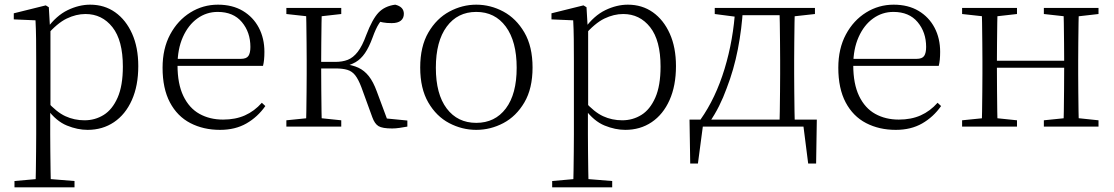

<svg xmlns="http://www.w3.org/2000/svg" viewBox="-20 -542 4770 822"><path d="M42 260V233L154 223H175L299 233V260ZM132 260Q133 229 133.5 189.5Q134 150 134.5 108.5Q135 67 135 32V-278Q135 -330 134.5 -374Q134 -418 132 -455L39 -459V-485L176 -519L189 -511L194 -425L196 -420V-80L195 -71V32Q195 66 195.5 107.5Q196 149 196.5 189Q197 229 198 260ZM355 14Q312 14 266.5 -4.5Q221 -23 182 -75H169L181 -108Q222 -62 260 -44.5Q298 -27 342 -27Q387 -27 424 -50Q461 -73 483.5 -124Q506 -175 506 -257Q506 -369 461.5 -425.5Q417 -482 346 -482Q306 -482 265.5 -462.5Q225 -443 178 -389L169 -420H181Q221 -475 269.5 -498.5Q318 -522 366 -522Q427 -522 473 -489.5Q519 -457 545.5 -398Q572 -339 572 -259Q572 -175 544.5 -113.5Q517 -52 468 -19Q419 14 355 14Z M922 14Q851 14 795 -15Q739 -44 707.5 -103.5Q676 -163 676 -252Q676 -334 708.5 -394.5Q741 -455 795 -488.5Q849 -522 913 -522Q975 -522 1019.5 -495.5Q1064 -469 1088 -423.5Q1112 -378 1112 -320Q1112 -283 1106 -260H706V-290H1011Q1035 -290 1043.5 -302.5Q1052 -315 1052 -341Q1052 -404 1015.5 -447.5Q979 -491 912 -491Q864 -491 825 -463Q786 -435 763 -383.5Q740 -332 740 -263Q740 -183 765 -131Q790 -79 834 -54.5Q878 -30 935 -30Q988 -30 1028.5 -48Q1069 -66 1101 -102L1116 -88Q1083 -41 1035 -13.5Q987 14 922 14Z M1206 0V-27L1315 -38H1335L1441 -27V0ZM1206 -482V-508H1441V-482L1335 -470H1315ZM1290 0Q1291 -24 1291.5 -64.5Q1292 -105 1292.5 -148.5Q1293 -192 1293 -226V-283Q1293 -316 1292.5 -359.5Q1292 -403 1291.5 -443.5Q1291 -484 1290 -508H1358Q1357 -484 1356.5 -443Q1356 -402 1355.5 -356.5Q1355 -311 1355 -273V-254Q1355 -206 1355.5 -156.5Q1356 -107 1356.5 -65.5Q1357 -24 1358 0ZM1574 -40 1527 -169Q1514 -203 1500.5 -220Q1487 -237 1467 -243Q1447 -249 1416 -249H1323V-277H1415Q1446 -277 1469 -286Q1492 -295 1511.5 -320Q1531 -345 1548 -392Q1574 -460 1600.5 -488Q1627 -516 1672 -522Q1709 -513 1709 -483Q1709 -464 1696 -453.5Q1683 -443 1657 -443Q1635 -443 1619.5 -446Q1604 -449 1589 -453L1634 -479Q1615 -460 1602 -440Q1589 -420 1575 -381Q1560 -340 1542.5 -314.5Q1525 -289 1502.5 -276Q1480 -263 1451 -257V-268Q1489 -264 1514.5 -252Q1540 -240 1559 -216Q1578 -192 1593 -151L1644 -14L1602 -38L1724 -26V0Q1708 3 1690.5 5.5Q1673 8 1659 8Q1617 8 1600.5 -2Q1584 -12 1574 -40Z M2019 14Q1958 14 1903 -15Q1848 -44 1813.5 -103.5Q1779 -163 1779 -253Q1779 -343 1814 -403Q1849 -463 1904 -492.5Q1959 -522 2019 -522Q2080 -522 2135 -492.5Q2190 -463 2225 -403Q2260 -343 2260 -253Q2260 -163 2225 -103.5Q2190 -44 2135 -15Q2080 14 2019 14ZM2019 -16Q2099 -16 2145.5 -77.5Q2192 -139 2192 -252Q2192 -365 2145.5 -428Q2099 -491 2019 -491Q1939 -491 1892.5 -428Q1846 -365 1846 -252Q1846 -139 1892.5 -77.5Q1939 -16 2019 -16Z M2344 260V233L2456 223H2477L2601 233V260ZM2434 260Q2435 229 2435.5 189.5Q2436 150 2436.5 108.5Q2437 67 2437 32V-278Q2437 -330 2436.5 -374Q2436 -418 2434 -455L2341 -459V-485L2478 -519L2491 -511L2496 -425L2498 -420V-80L2497 -71V32Q2497 66 2497.5 107.5Q2498 149 2498.5 189Q2499 229 2500 260ZM2657 14Q2614 14 2568.5 -4.5Q2523 -23 2484 -75H2471L2483 -108Q2524 -62 2562 -44.5Q2600 -27 2644 -27Q2689 -27 2726 -50Q2763 -73 2785.5 -124Q2808 -175 2808 -257Q2808 -369 2763.5 -425.5Q2719 -482 2648 -482Q2608 -482 2567.5 -462.5Q2527 -443 2480 -389L2471 -420H2483Q2523 -475 2571.5 -498.5Q2620 -522 2668 -522Q2729 -522 2775 -489.5Q2821 -457 2847.5 -398Q2874 -339 2874 -259Q2874 -175 2846.5 -113.5Q2819 -52 2770 -19Q2721 14 2657 14Z M3444 0H2966L2992 -23L2968 158H2935L2932 -30H3477L3474 158H3440L3417 -23ZM3317 0Q3318 -24 3318.5 -64.5Q3319 -105 3319.5 -148.5Q3320 -192 3320 -226V-283Q3320 -316 3319.5 -359.5Q3319 -403 3318.5 -443.5Q3318 -484 3317 -508H3383Q3382 -484 3381.5 -443.5Q3381 -403 3380.5 -359.5Q3380 -316 3380 -283V-226Q3380 -192 3380.5 -148.5Q3381 -105 3381.5 -64.5Q3382 -24 3383 0ZM3040 -482V-508H3142V-470H3132ZM3350 -470V-508H3469V-482L3361 -470ZM2979 -30Q3044 -122 3082 -247Q3120 -372 3128 -508H3161Q3156 -419 3139 -331.5Q3122 -244 3091 -164Q3077 -125 3058.5 -88Q3040 -51 3017 -18V-6ZM3142 -477V-508H3352V-477Z M3815 14Q3744 14 3688 -15Q3632 -44 3600.5 -103.5Q3569 -163 3569 -252Q3569 -334 3601.5 -394.5Q3634 -455 3688 -488.5Q3742 -522 3806 -522Q3868 -522 3912.5 -495.5Q3957 -469 3981 -423.5Q4005 -378 4005 -320Q4005 -283 3999 -260H3599V-290H3904Q3928 -290 3936.5 -302.5Q3945 -315 3945 -341Q3945 -404 3908.5 -447.5Q3872 -491 3805 -491Q3757 -491 3718 -463Q3679 -435 3656 -383.5Q3633 -332 3633 -263Q3633 -183 3658 -131Q3683 -79 3727 -54.5Q3771 -30 3828 -30Q3881 -30 3921.5 -48Q3962 -66 3994 -102L4009 -88Q3976 -41 3928 -13.5Q3880 14 3815 14Z M4183 0Q4184 -24 4184.5 -64.5Q4185 -105 4185.5 -148.5Q4186 -192 4186 -226V-283Q4186 -316 4185.5 -359.5Q4185 -403 4184.5 -443.5Q4184 -484 4183 -508H4251Q4250 -484 4249.5 -443Q4249 -402 4248.5 -357Q4248 -312 4248 -275V-256Q4248 -207 4248.5 -157Q4249 -107 4249.5 -65.5Q4250 -24 4251 0ZM4532 0Q4534 -24 4534.5 -65.5Q4535 -107 4535.5 -157Q4536 -207 4536 -256V-275Q4536 -312 4535.5 -357Q4535 -402 4534.5 -443Q4534 -484 4532 -508H4599Q4598 -484 4597.5 -443.5Q4597 -403 4596.5 -359.5Q4596 -316 4596 -283V-226Q4596 -192 4596.5 -148.5Q4597 -105 4597.5 -64.5Q4598 -24 4599 0ZM4099 0V-27L4208 -38H4228L4334 -27V0ZM4099 -482V-508H4334V-482L4228 -470H4208ZM4449 0V-27L4557 -38H4578L4683 -27V0ZM4449 -482V-508H4683V-482L4578 -470H4557ZM4216 -252V-282H4566V-252Z"/></svg>

Font: Noto Serif KR
Style: Regular
Weight: 200
Designer: Ryoko NISHIZUKA 西塚涼子 (kana & ideographs); Frank Grießhammer (Latin, Greek & Cyrillic); Wenlong ZHANG 张文龙 (bopomofo); San
Foundry: Adobe
Version: Version 2.001;hotconv 1.1.0;makeotfexe 2.6.0